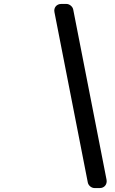

<svg xmlns="http://www.w3.org/2000/svg" viewBox="-20 -836 585 973"><path d="M317 -816H290C267 -816 251 -797 256 -774L425 89C428 104 443 117 459 117H486C509 117 524 98 520 75L351 -788C348 -803 332 -816 317 -816Z"/></svg>

Font: Trueno
Style: RoundIt
Weight: 400
Designer: Julieta Ulanovsky, Jasper
Foundry: Julieta Ulanovsky, Cannot Into Space Fonts
Version: Version 3.001